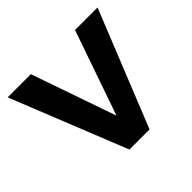

<svg xmlns="http://www.w3.org/2000/svg" viewBox="-130 -653 796 796"><g transform="rotate(-45 268.0 -255.0)"><path d="M209 0 5 -510H141L304 -41H237L400 -510H532L327 0Z"/></g></svg>

Font: Instrument Sans SemiBold
Style: Regular
Weight: 600
Designer: Rodrigo Fuenzalida
Foundry: fragTYPE
Version: Version 1.000;gftools[0.9.28]